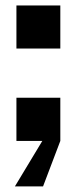

<svg xmlns="http://www.w3.org/2000/svg" viewBox="-20 -513 278 699"><path d="M39.8 -493.1V-336.2H199.6V-493.1ZM39.8 -157.3V0H134.1L34.2 165.7H136.7L199.6 0V-157.3Z"/></svg>

Font: Overused Grotesk Light
Style: Regular
Weight: 300
Designer: RandomMaerks
Version: Version 0.005